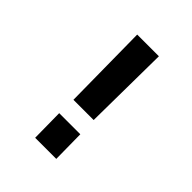

<svg xmlns="http://www.w3.org/2000/svg" viewBox="-198 -813 926 926"><g transform="rotate(45 265.0 -350.0)"><path d="M198 -166H342L344 0H200ZM196 -700H344L339 -260H201Z"/></g></svg>

Font: Panefresco 999wt
Style: Regular
Weight: 900
Version: Version 1.001